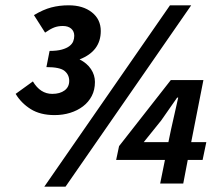

<svg xmlns="http://www.w3.org/2000/svg" viewBox="-20 -692 828 724"><path d="M104 -385Q132 -338 177 -338Q206 -338 223.5 -351Q241 -364 241 -387Q241 -410 223.5 -424.5Q206 -439 155 -439L167 -500Q195 -500 213 -505Q231 -510 241.5 -518Q252 -526 256 -536Q260 -546 260 -557Q260 -574 248.5 -584Q237 -594 217 -594Q199 -594 184.5 -588.5Q170 -583 150 -569L108 -635Q143 -656 173.5 -664Q204 -672 239 -672Q293 -672 326.5 -645.5Q360 -619 360 -575Q360 -499 280 -468Q308 -454 323 -431.5Q338 -409 338 -383Q338 -353 326 -330Q314 -307 293 -291Q272 -275 244.5 -266.5Q217 -258 186 -258Q132 -258 96 -280.5Q60 -303 39 -338ZM147 12 621 -672H701L227 12ZM615 -156 625 -204 652 -324H648L588 -238L522 -156ZM744 -89H688L671 0H584L602 -89H418L429 -141L624 -390H747L701 -156H758Z"/></svg>

Font: mr_Source Sans Pro
Style: Bold Italic
Weight: 700
Italic angle: -11°
Designer: Paul D. Hunt
Foundry: Adobe Systems Incorporated
Version: Version 1.036;July 10, 2024;FontCreator 11.5.0.2430 64-bit